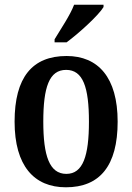

<svg xmlns="http://www.w3.org/2000/svg" viewBox="-20 -786 562 816"><path d="M212 -619V-606H263C317 -646 399 -721 420 -756V-766H295C278 -721 239 -664 212 -619ZM260 10C404 10 480 -81 480 -269C480 -457 397 -548 263 -548C117 -548 42 -457 42 -269C42 -81 125 10 260 10ZM262 -47C190 -47 164 -124 164 -269C164 -415 189 -489 261 -489C333 -489 358 -415 358 -269C358 -124 333 -47 262 -47Z"/></svg>

Font: Noto Serif Myanmar Condensed SemiBold
Style: Regular
Weight: 600
Width: 3
Designer: Ben Mitchell and the Monotype Design Team
Foundry: Monotype Imaging Inc.
Version: Version 2.106